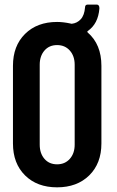

<svg xmlns="http://www.w3.org/2000/svg" viewBox="-20 -803 507 831"><path d="M359.9 -668.9Q356 -666 359.9 -662.1Q418.9 -610.8 418.9 -518.1V-182.1Q418.9 -95.7 366.2 -43.9Q313.5 7.8 227.1 7.8Q140.6 7.8 88.4 -43.9Q36.1 -95.7 36.1 -182.1V-518.1Q36.1 -604.5 88.4 -656.2Q140.6 -708 227.1 -708Q253.4 -708 285.2 -701.2Q287.1 -700.2 291 -700.2Q313.5 -702.6 329.3 -719.5Q345.2 -736.3 348.1 -771Q348.1 -783.2 359.9 -783.2H398.9Q404.3 -783.2 407.5 -778.8Q410.6 -774.4 410.2 -766.1Q404.8 -699.7 359.9 -668.9ZM303.2 -176.8V-522.9Q303.2 -560.5 282.2 -584.2Q261.2 -607.9 227.1 -607.9Q192.9 -607.9 172.4 -584.2Q151.9 -560.5 151.9 -522.9V-176.8Q151.9 -139.2 172.4 -115.5Q192.9 -91.8 227.1 -91.8Q261.2 -91.8 282.2 -115.5Q303.2 -139.2 303.2 -176.8Z"/></svg>

Font: Barlow Condensed SemiBold
Style: Regular
Weight: 600
Width: 3
Designer: Jeremy Tribby
Foundry: Tribby Type
Version: Version 1.422;hotconv 1.0.109;makeotfexe 2.5.65596